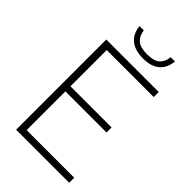

<svg xmlns="http://www.w3.org/2000/svg" viewBox="-275 -1023 1114 1114"><g transform="rotate(45 282.0 -466.0)"><path d="M92.5 0V-740H523V-698.5H137.5V-41.5H528V0ZM123.5 -359.5V-401H475V-359.5ZM320 -812.5Q274 -812.5 242.5 -827.2Q211 -842 194 -868.8Q177 -895.5 173.5 -931.5H208.5Q214.5 -890 239.5 -868.2Q264.5 -846.5 320 -846.5Q375.5 -846.5 400 -868.2Q424.5 -890 429.5 -931.5H464.5Q461 -895 444.5 -868.2Q428 -841.5 397 -827Q366 -812.5 320 -812.5Z"/></g></svg>

Font: Encode Sans Condensed Thin ExtraLight
Style: Regular
Weight: 250
Version: Version 3.002